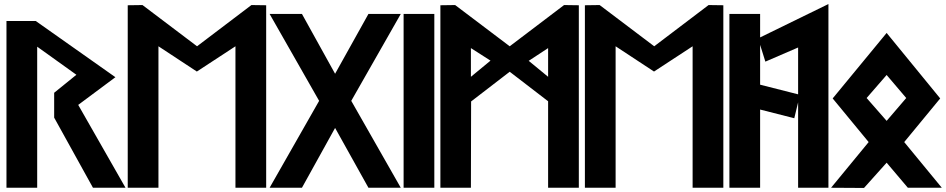

<svg xmlns="http://www.w3.org/2000/svg" viewBox="-20 -929 4680 950"><path d="M367 -410 551 -547 157 -825H12V0H164V-698L358 -559L248 -470V-347L440 0H601Z M1145 0H1297V-903L1224 -904L955 -700L685 -904L612 -903V0H764V-700L954 -575L1145 -700Z M1718 -430 1963 -860H1803L1638 -564L1474 -860H1314L1559 -430L1314 0H1474L1638 -296L1803 0H1963Z M2129 0V-860H1977V0Z M2310 -549V-691L2407 -629ZM2596 -628 2692 -691V-549ZM2844 0V-903L2771 -904L2502 -700L2232 -904L2159 -903V0H2310L2311 -427L2502 -574L2692 -428V0Z M3407 0H3559V-903L3486 -904L3217 -700L2947 -904L2874 -903V0H3026V-700L3216 -575L3407 -700Z M3741 0V-387L3910 -344L3938 -460L3741 -510V-860H3589V0Z M4079 -909 3731 -739 3767 -624 3929 -694V0H4079Z M4464 -444 4367 -331 4268 -444 4367 -558ZM4100 -442 4278 -226 4092 0 4255 1 4367 -124 4472 0H4640L4454 -226L4632 -442L4367 -766Z"/></svg>

Font: Ny Stormning
Style: Sv
Weight: 900
Designer: Robert Jablonski, Mew Too
Foundry: Cannot Into Space Fonts
Version: Version 0.90